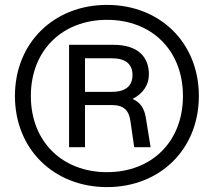

<svg xmlns="http://www.w3.org/2000/svg" viewBox="-20 -752 873 784"><path d="M262 -151H327V-323H437C485 -323 507 -302 513 -255L528 -151H595L575 -274C569 -308 554 -334 521 -348C565 -370 588 -406 588 -448C588 -521 542 -569 443 -569H262ZM41 -360C41 -142 201 12 417 12C633 12 792 -142 792 -360C792 -578 633 -732 417 -732C201 -732 41 -578 41 -360ZM106 -360C106 -547 235 -671 417 -671C599 -671 727 -547 727 -360C727 -173 599 -49 417 -49C235 -49 106 -173 106 -360ZM327 -377V-514H437C494 -514 521 -489 521 -446C521 -402 494 -377 437 -377Z"/></svg>

Font: Aspekta 350
Style: Regular
Weight: 350
Designer: Ivo Dolenc
Version: Version 2.000